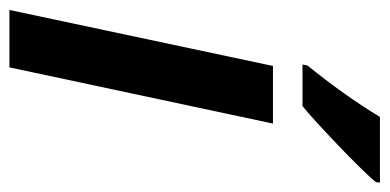

<svg xmlns="http://www.w3.org/2000/svg" viewBox="-230 -582 806 397"><g transform="rotate(90 172.5 -383.0)"><path d="M-5.9 0 109.9 -544.9H229L112.8 0ZM106.9 -606 108.9 -616.2Q171.4 -693.4 215.3 -766.1H351.1L350.1 -757.8Q339.4 -744.6 318.4 -723.4Q297.4 -702.1 273.2 -679Q249 -655.8 227.3 -636Q205.6 -616.2 192.9 -606Z"/></g></svg>

Font: Open Sans Condensed
Style: Bold Italic
Weight: 700
Width: 3
Italic angle: -12°
Designer: Monotype Design Team
Foundry: Monotype Imaging Inc.
Version: Version 3.003; ttfautohint (v1.8.4)